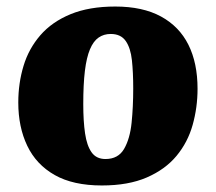

<svg xmlns="http://www.w3.org/2000/svg" viewBox="-20 -552 662 588"><path d="M292 16Q204 16 147.5 -16Q91 -48 63.5 -105.5Q36 -163 36 -238Q36 -297 52 -350Q68 -403 103.5 -444Q139 -485 196 -508.5Q253 -532 333 -532Q417 -532 473 -501.5Q529 -471 557 -415Q585 -359 585 -280Q585 -223 570 -169.5Q555 -116 520.5 -74.5Q486 -33 429.5 -8.5Q373 16 292 16ZM303 -65Q342 -65 360 -96Q378 -127 383 -176Q388 -225 388 -281Q388 -330 384 -367.5Q380 -405 365 -426.5Q350 -448 319 -448Q298 -448 282 -437Q266 -426 255.5 -401Q245 -376 240 -335Q235 -294 235 -233Q235 -181 240.5 -143.5Q246 -106 260.5 -85.5Q275 -65 303 -65Z"/></svg>

Font: Literata 18pt ExtraBold
Style: Italic
Weight: 800
Italic angle: -2°
Designer: Latin by Veronika Burian and Jose Scaglione. Greek by Irene Vlachou. Cyrillic by Vera Evstafieva
Foundry: TypeTogether
Version: Version 3.103;gftools[0.9.29]